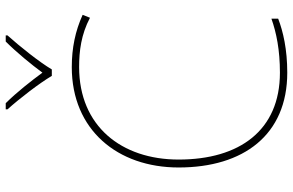

<svg xmlns="http://www.w3.org/2000/svg" viewBox="-192 -796 999 654"><g transform="rotate(-90 307.0 -469.5)"><path d="M375 -792H397C421 -833 476 -902 513 -943V-949H492C455 -912 414 -862 386 -824C358 -862 319 -912 282 -949H261V-943C298 -902 351 -833 375 -792ZM405 -699C460 -699 516 -692 573 -662L583 -687C528 -712 470 -724 405 -724C191 -724 63 -568 63 -360C63 -139 174 10 386 10C465 10 526 -4 570 -21V-44C522 -27 463 -15 386 -15C189 -15 90 -153 90 -360C90 -555 204 -699 405 -699Z"/></g></svg>

Font: Noto Sans Telugu Thin
Style: Regular
Weight: 100
Designer: Jelle Bosma - Monotype Design Team
Foundry: Monotype Imaging Inc.
Version: Version 2.005